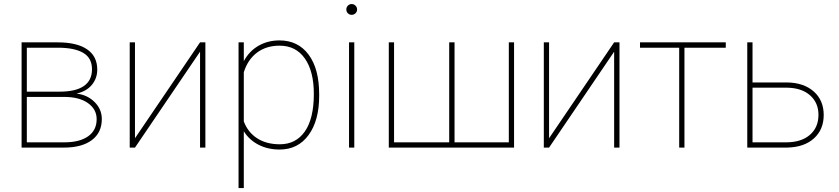

<svg xmlns="http://www.w3.org/2000/svg" viewBox="-20 -741 4211 964"><path d="M88.4 0V-528.3H270Q366.2 -528.3 417.2 -493.4Q468.3 -458.5 468.3 -391.6Q468.3 -347.7 441.2 -314.9Q414.1 -282.2 363.8 -271H364.3Q418 -265.1 454.6 -229Q491.2 -192.9 491.2 -143.1Q491.2 -75.2 441.2 -37.6Q391.1 0 301.3 0ZM114.7 -254.4V-26.4H303.7Q379.4 -26.4 422.4 -56.6Q465.3 -86.9 465.3 -142.6Q465.3 -192.4 421.6 -223.4Q377.9 -254.4 302.2 -254.4ZM114.7 -280.8H279.8Q359.9 -280.8 400.9 -309.1Q441.9 -337.4 441.9 -393.1Q441.9 -449.7 397.9 -475.6Q354 -501.5 270 -501.5H114.7Z M984.4 -528.3H1011.2V0H984.4V-481.4L657.7 0H631.3V-528.3H657.7V-46.9Z M1582.5 -259.3Q1582.5 -135.7 1529.3 -63Q1476.1 9.8 1384.3 9.8Q1324.2 9.8 1277.3 -14.6Q1230.5 -39.1 1204.1 -82V203.1H1177.7V-528.3H1204.1V-434.1Q1231.4 -484.4 1277.8 -511.2Q1324.2 -538.1 1383.3 -538.1Q1476.1 -538.1 1529.3 -467Q1582.5 -396 1582.5 -267.6ZM1555.7 -269.5Q1555.7 -383.3 1510.5 -447.5Q1465.3 -511.7 1383.8 -511.7Q1317.4 -511.7 1271 -477.3Q1224.6 -442.9 1204.1 -378.4V-131.3Q1224.6 -76.7 1271.2 -46.6Q1317.9 -16.6 1384.8 -16.6Q1465.8 -16.6 1510.7 -81.1Q1555.7 -145.5 1555.7 -269.5Z M1758.8 0H1732.4V-528.3H1758.8ZM1718.8 -693.4Q1718.8 -704.6 1726.6 -712.6Q1734.4 -720.7 1745.6 -720.7Q1756.8 -720.7 1764.9 -712.6Q1772.9 -704.6 1772.9 -693.4Q1772.9 -682.1 1764.9 -674.3Q1756.8 -666.5 1745.6 -666.5Q1734.4 -666.5 1726.6 -674.3Q1718.8 -682.1 1718.8 -693.4Z M1958.5 -528.3V-26.4H2235.4V-528.3H2262.2V-26.4H2534.7V-528.3H2561V0H1932.1V-528.3Z M3063.5 -528.3H3090.3V0H3063.5V-481.4L2736.8 0H2710.4V-528.3H2736.8V-46.9Z M3624 -501.5H3416.5V0H3390.1V-501.5H3193.4V-528.3H3624Z M3758.3 -327.1H3931.6Q4016.1 -325.7 4065.9 -281.5Q4115.7 -237.3 4115.7 -163.6Q4115.7 -90.3 4066.4 -45.9Q4017.1 -1.5 3931.6 0H3731.9V-528.3H3758.3ZM3758.3 -300.8V-26.4H3926.8Q4002.9 -26.4 4046.1 -63.7Q4089.4 -101.1 4089.4 -164.6Q4089.4 -225.1 4047.1 -262.5Q4004.9 -299.8 3930.7 -300.8Z"/></svg>

Font: Roboto Thin
Style: Regular
Weight: 250
Designer: Google
Version: Version 2.134; 2016